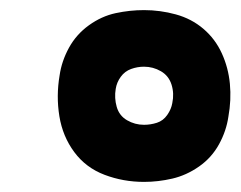

<svg xmlns="http://www.w3.org/2000/svg" viewBox="-20 -826 476 380"><path d="M265 -466Q293 -466 321 -472.5Q349 -479 374 -496.5Q399 -514 413.5 -540.5Q428 -567 432 -595Q438 -628 435 -660Q432 -692 419 -720.5Q406 -749 382.5 -769Q359 -789 328 -797.5Q297 -806 265 -806Q237 -806 209 -800Q181 -794 156 -776Q131 -758 116.5 -731.5Q102 -705 98 -677Q91 -636 97.5 -596Q104 -556 127 -525Q150 -494 187 -480Q224 -466 265 -466ZM265 -579Q247 -579 231.5 -588Q216 -597 211 -614.5Q206 -632 209 -650Q211 -663 219 -674Q227 -685 239.5 -689.5Q252 -694 265 -694Q283 -694 298.5 -685Q314 -676 319.5 -658.5Q325 -641 321 -622Q319 -610 311 -598.5Q303 -587 290.5 -583Q278 -579 265 -579Z"/></svg>

Font: Iosevka Sparkle Heavy
Style: Italic
Weight: 900
Italic angle: -9°
Designer: Belleve Invis
Foundry: Belleve Invis
Version: Version 4.5.0; ttfautohint (v1.8.3)